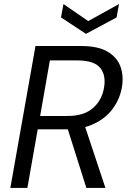

<svg xmlns="http://www.w3.org/2000/svg" viewBox="-20 -927 638 947"><path d="M31 0 155 -700H381Q463 -700 510 -672.5Q557 -645 574 -599Q591 -553 581 -495Q571 -439 537 -392Q503 -345 445 -317Q387 -289 304 -289H166L115 0ZM406 0 307 -313H396L500 0ZM178 -355H314Q394 -355 438.5 -394Q483 -433 493 -494Q504 -556 474 -592.5Q444 -629 361 -629H226ZM567 -907 555 -841 404 -760 281 -841 293 -907 415 -823Z"/></svg>

Font: DM Sans 9pt
Style: Italic
Weight: 400
Italic angle: -10°
Designer: Colophon Foundry, Jonny Pinhorn
Foundry: Colophon Foundry
Version: Version 4.004